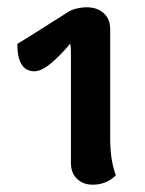

<svg xmlns="http://www.w3.org/2000/svg" viewBox="-20 -732 401 530"><path d="M235.8 -222.2Q209.5 -222.2 192.6 -238.3Q175.8 -254.4 175.8 -282.2V-585.9Q175.8 -603 173.8 -611.8Q150.4 -582.5 122.6 -558.8Q94.7 -535.2 75.2 -535.2Q27.8 -535.2 27.8 -610.8Q29.3 -611.3 62.7 -632.3Q96.2 -653.3 132.6 -676.5Q168.9 -699.7 174.8 -703.1Q196.8 -711.9 219.2 -711.9Q248 -711.9 266.1 -695.8Q284.2 -679.7 284.2 -650.9V-348.1Q284.2 -290 299.8 -248Q273.9 -222.2 235.8 -222.2Z"/></svg>

Font: Arima
Style: Bold
Weight: 700
Designer: Joana Correia and Natanael Gama
Foundry: NDISCOVER
Version: Version 1.100;Glyphs 3.1.2 (3151)